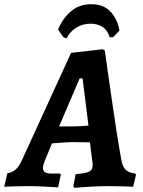

<svg xmlns="http://www.w3.org/2000/svg" viewBox="-59 -888 682 916"><path d="M586 -60 590 -54 576 3Q563 2 528.5 1Q494 0 458 0Q407 0 358 3.5Q309 7 295 8L291 0L302 -57Q351 -61 367 -69.5Q383 -78 383 -100Q383 -107 382 -114.5Q381 -122 380 -129L370 -209L283 -210Q267 -210 189 -204L156 -124Q146 -100 146 -87Q146 -73 155.5 -66.5Q165 -60 185 -60H228L231 -54L218 6Q205 5 161 2.5Q117 0 78 0Q38 0 5 1Q-28 2 -39 3L-24 -61Q0 -65 16.5 -80Q33 -95 48 -129L280 -636L431 -653L441 -647Q449 -591 474 -415.5Q499 -240 519 -130Q525 -94 539.5 -79Q554 -64 586 -60ZM291 -285Q321 -285 363 -289L335 -514H321L223 -285ZM258 -705 243 -711 218 -747Q239 -799 279 -833.5Q319 -868 376 -868Q436 -868 469 -831.5Q502 -795 511 -742L481 -711L464 -710Q455 -743 431 -759Q407 -775 373 -775Q337 -775 306.5 -757Q276 -739 258 -705Z"/></svg>

Font: Alegreya
Style: Bold Italic
Weight: 700
Italic angle: -7°
Designer: Juan Pablo del Peral
Foundry: Huerta Tipografica
Version: Version 2.007; ttfautohint (v1.6)